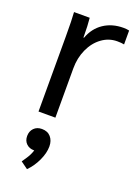

<svg xmlns="http://www.w3.org/2000/svg" viewBox="-149 -572 649 909"><g transform="rotate(20 175.0 -117.5)"><path d="M56 0ZM67 -378Q67 -463 64 -500H143Q147 -460 147 -412V-402H150Q169 -454 211 -482Q253 -510 310 -510Q326 -510 339 -507V-437Q326 -440 304 -440Q262 -440 227 -414.5Q192 -389 172 -345Q152 -301 152 -249V0H67ZM172 138Q172 171 154.5 209Q137 247 109 275L73 249Q75 246 89.5 224.5Q104 203 111 180H109Q86 180 71 165.5Q56 151 56 127Q56 103 71 87.5Q86 72 111 72Q140 72 156 90.5Q172 109 172 138Z"/></g></svg>

Font: Sarabun
Style: Regular
Weight: 400
Designer: Suppakit Chalermlarp | Katatrad Co.,Ltd.
Foundry: Cadson Demak Co.,Ltd.
Version: Version 1.000; ttfautohint (v1.6)